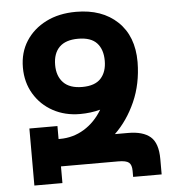

<svg xmlns="http://www.w3.org/2000/svg" viewBox="-52 -776 749 825"><g transform="rotate(-5 322.5 -364.0)"><path d="M286 -289Q221 -289 169.5 -317Q118 -345 88 -395Q58 -445 58 -509Q58 -574 89.5 -623Q121 -672 176.5 -700Q232 -728 306 -728Q418 -728 484.5 -665Q551 -602 551 -491Q551 -489 551 -489Q550 -396 516 -319.5Q482 -243 427 -190H484Q548 -190 580 -162.5Q612 -135 612 -66V0H489V-26Q489 -52 477 -62Q465 -72 431 -72H184V0H63V-246H184V-190H190Q247 -190 294.5 -219Q342 -248 373 -300Q331 -289 286 -289ZM305 -404Q360 -404 385.5 -432Q411 -460 411 -508Q411 -557 385.5 -584.5Q360 -612 305 -612Q251 -612 224 -585Q197 -558 197 -508Q197 -460 224 -432Q251 -404 305 -404Z"/></g></svg>

Font: Noto Sans Armenian SemiCondensed
Style: Bold
Weight: 700
Width: 4
Designer: Monotype Design Team
Foundry: Monotype Imaging Inc.
Version: Version 2.008; ttfautohint (v1.8.4.7-5d5b)